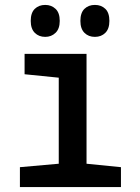

<svg xmlns="http://www.w3.org/2000/svg" viewBox="-20 -761 570 781"><path d="M61 0V-81L219 -95V-445L80 -459V-542H332V-95L472 -81V0ZM366 -611Q340 -611 323.5 -627.5Q307 -644 307 -676Q307 -709 323.5 -725Q340 -741 366 -741Q392 -741 408.5 -725Q425 -709 425 -676Q425 -644 408.5 -627.5Q392 -611 366 -611ZM164 -611Q138 -611 121.5 -627.5Q105 -644 105 -676Q105 -709 121.5 -725Q138 -741 164 -741Q189 -741 206 -725Q223 -709 223 -676Q223 -644 206 -627.5Q189 -611 164 -611Z"/></svg>

Font: Noto Sans Mono Condensed SemiBold
Style: Regular
Weight: 600
Width: 3
Designer: Monotype Design Team
Foundry: Monotype Imaging Inc.
Version: Version 2.014